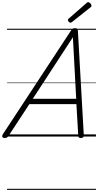

<svg xmlns="http://www.w3.org/2000/svg" viewBox="-66 -1279 919 1799"><path d="M-22 14Q-38 14 -43.5 5Q-49 -4 -40 -20L600 -994Q608 -1006 615.5 -1010.5Q623 -1015 637 -1015Q650 -1015 656.5 -1009.5Q663 -1004 664 -988L719 -14Q720 0 713.5 7Q707 14 692 14Q678 14 673 8.5Q668 3 667 -10L650 -303H209L16 -9Q6 5 -1 9.5Q-8 14 -22 14ZM241 -353H648L617 -930ZM595 -1066Q587 -1066 578.5 -1074.5Q570 -1083 570 -1090Q570 -1093 571 -1096Q572 -1099 576 -1103L744 -1250Q748 -1253 751 -1256Q754 -1259 759 -1259Q766 -1259 773.5 -1253.5Q781 -1248 786 -1240.5Q791 -1233 791 -1226Q791 -1222 790 -1218.5Q789 -1215 783 -1211L609 -1073Q604 -1070 601 -1068Q598 -1066 595 -1066ZM0 490H833V500H0ZM0 -20H833V0H0ZM0 -505H833V-500H0ZM0 -1010H833V-1000H0Z"/></svg>

Font: Playwrite AU VIC Guides
Style: Regular
Weight: 400
Designer: Veronika Burian, José Scaglione
Foundry: TypeTogether
Version: Version 1.003